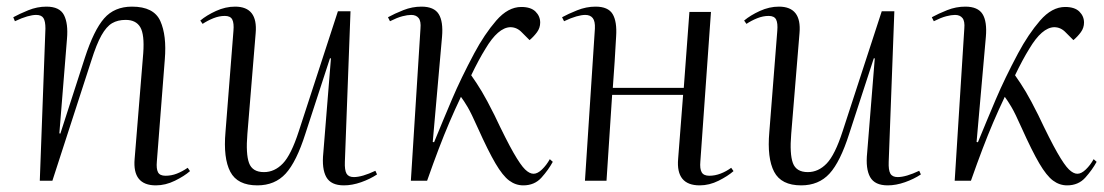

<svg xmlns="http://www.w3.org/2000/svg" viewBox="-20 -545 3330 579"><path d="M553 -29Q536 -14 507.5 0Q479 14 450 14Q379 14 386 -66L412 -385Q416 -441 403 -463Q390 -485 359 -485Q335 -485 318 -475Q301 -465 286 -438.5Q271 -412 255 -361L138 0H100L117 -459Q117 -481 111 -490.5Q105 -500 89 -500Q78 -500 62 -495.5Q46 -491 25 -481L20 -493Q38 -503 65 -514Q92 -525 120 -525Q160 -525 173 -499.5Q186 -474 182 -428L159 -143L162 -142L236 -371Q263 -454 294 -489.5Q325 -525 378 -525Q444 -525 463.5 -481.5Q483 -438 477 -366L453 -58Q451 -36 456.5 -25.5Q462 -15 479 -15Q497 -15 513.5 -21.5Q530 -28 546 -39Z M584 -483Q603 -499 631.5 -512Q660 -525 689 -525Q758 -525 751 -445L726 -141Q721 -81 731 -53.5Q741 -26 776 -26Q808 -26 833 -52Q858 -78 881 -149L999 -511H1037L1020 -57Q1019 -32 1025 -21.5Q1031 -11 1047 -11Q1072 -11 1112 -30L1117 -19Q1096 -5 1069 4.5Q1042 14 1017 14Q978 14 964 -11Q950 -36 955 -84L978 -369H975L901 -142Q874 -57 841.5 -21.5Q809 14 756 14Q696 14 674.5 -27Q653 -68 660 -147L684 -452Q686 -475 680.5 -486Q675 -497 658 -497Q641 -497 623.5 -490Q606 -483 591 -473Z M1285 -117 1289 -116Q1316 -182 1343 -245.5Q1370 -309 1410 -384Q1441 -442 1476.5 -483Q1512 -524 1552 -524Q1581 -524 1595 -510Q1609 -496 1609 -477Q1609 -461 1599.5 -448Q1590 -435 1577 -424L1554 -447Q1539 -463 1519 -463Q1482 -462 1444 -398Q1434 -382 1423 -361.5Q1412 -341 1401 -318Q1418 -294 1433 -269Q1448 -244 1471 -198Q1507 -122 1528.5 -84.5Q1550 -47 1563.5 -34Q1577 -21 1589 -21Q1601 -21 1614.5 -34Q1628 -47 1638 -65L1647 -57Q1634 -33 1613 -9.5Q1592 14 1558 14Q1535 14 1515.5 -0.5Q1496 -15 1474 -52.5Q1452 -90 1421 -159Q1401 -204 1390 -222.5Q1379 -241 1370 -253Q1351 -213 1335 -175.5Q1319 -138 1303 -96Q1287 -54 1268 0H1219L1248 -459Q1250 -481 1242.5 -490.5Q1235 -500 1220 -500Q1209 -500 1193.5 -496Q1178 -492 1156 -481L1150 -493Q1170 -504 1196.5 -514.5Q1223 -525 1251 -525Q1289 -525 1303 -502.5Q1317 -480 1313 -434Z M2040 -259H1826L1809 0H1744L1774 -459Q1775 -481 1767.5 -490.5Q1760 -500 1745 -500Q1734 -500 1718 -495.5Q1702 -491 1681 -481L1675 -493Q1693 -503 1720.5 -514Q1748 -525 1776 -525Q1814 -525 1827.5 -502.5Q1841 -480 1838 -435Q1836 -399 1833.5 -358.5Q1831 -318 1828 -280H2042L2059 -509H2124L2092 -58Q2090 -36 2096 -25.5Q2102 -15 2119 -15Q2136 -15 2153 -21.5Q2170 -28 2185 -39L2192 -29Q2175 -14 2147 0Q2119 14 2090 14Q2018 14 2025 -66Z M2224 -483Q2243 -499 2271.5 -512Q2300 -525 2329 -525Q2398 -525 2391 -445L2366 -141Q2361 -81 2371 -53.5Q2381 -26 2416 -26Q2448 -26 2473 -52Q2498 -78 2521 -149L2639 -511H2677L2660 -57Q2659 -32 2665 -21.5Q2671 -11 2687 -11Q2712 -11 2752 -30L2757 -19Q2736 -5 2709 4.5Q2682 14 2657 14Q2618 14 2604 -11Q2590 -36 2595 -84L2618 -369H2615L2541 -142Q2514 -57 2481.5 -21.5Q2449 14 2396 14Q2336 14 2314.5 -27Q2293 -68 2300 -147L2324 -452Q2326 -475 2320.5 -486Q2315 -497 2298 -497Q2281 -497 2263.5 -490Q2246 -483 2231 -473Z M2925 -117 2929 -116Q2956 -182 2983 -245.5Q3010 -309 3050 -384Q3081 -442 3116.5 -483Q3152 -524 3192 -524Q3221 -524 3235 -510Q3249 -496 3249 -477Q3249 -461 3239.5 -448Q3230 -435 3217 -424L3194 -447Q3179 -463 3159 -463Q3122 -462 3084 -398Q3074 -382 3063 -361.5Q3052 -341 3041 -318Q3058 -294 3073 -269Q3088 -244 3111 -198Q3147 -122 3168.5 -84.5Q3190 -47 3203.5 -34Q3217 -21 3229 -21Q3241 -21 3254.5 -34Q3268 -47 3278 -65L3287 -57Q3274 -33 3253 -9.5Q3232 14 3198 14Q3175 14 3155.5 -0.5Q3136 -15 3114 -52.5Q3092 -90 3061 -159Q3041 -204 3030 -222.5Q3019 -241 3010 -253Q2991 -213 2975 -175.5Q2959 -138 2943 -96Q2927 -54 2908 0H2859L2888 -459Q2890 -481 2882.5 -490.5Q2875 -500 2860 -500Q2849 -500 2833.5 -496Q2818 -492 2796 -481L2790 -493Q2810 -504 2836.5 -514.5Q2863 -525 2891 -525Q2929 -525 2943 -502.5Q2957 -480 2953 -434Z"/></svg>

Font: Literata 72pt Light
Style: Italic
Weight: 300
Italic angle: -2°
Designer: Latin by Veronika Burian and Jose Scaglione. Greek by Irene Vlachou. Cyrillic by Vera Evstafieva
Foundry: TypeTogether
Version: Version 3.002